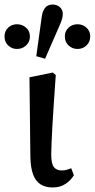

<svg xmlns="http://www.w3.org/2000/svg" viewBox="-39 -814 418 847"><path d="M194 13Q161 13 139.5 -1Q118 -15 107 -44.5Q96 -74 95 -121L91 -473L194 -494L207 -483Q202 -408 198 -352Q194 -296 192 -255.5Q190 -215 188.5 -185Q187 -155 187 -133Q187 -91 199 -76.5Q211 -62 234 -62Q245 -62 255.5 -65Q266 -68 275 -72L287 -41Q273 -18 249.5 -2.5Q226 13 194 13ZM36 -598Q13 -598 -3 -613.5Q-19 -629 -19 -653Q-19 -677 -3 -692Q13 -707 36 -707Q59 -707 76 -692Q93 -677 93 -653Q93 -629 76 -613.5Q59 -598 36 -598ZM160 -555 121 -566 145 -739Q148 -764 159.5 -779Q171 -794 193 -794Q212 -794 225 -782.5Q238 -771 238 -753Q238 -743 235.5 -733Q233 -723 224 -702ZM303 -598Q280 -598 263.5 -613.5Q247 -629 247 -653Q247 -677 263.5 -692Q280 -707 303 -707Q326 -707 342.5 -692Q359 -677 359 -653Q359 -629 342.5 -613.5Q326 -598 303 -598Z"/></svg>

Font: Source Serif 4 18pt Medium
Style: Regular
Weight: 500
Designer: Frank Grießhammer
Foundry: Adobe Systems Incorporated
Version: Version 4.004;hotconv 1.0.116;makeotfexe 2.5.65601